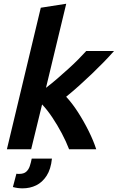

<svg xmlns="http://www.w3.org/2000/svg" viewBox="-20 -796 628 1024"><path d="M16.8 0 197.5 -754.8 333.2 -776 225.2 -327.5Q256.5 -351.5 286.6 -377.6Q316.8 -403.8 345.1 -429.4Q373.5 -455 397.6 -479.4Q421.8 -503.8 440 -524H588.2Q562.5 -494.8 532.6 -464.1Q502.8 -433.5 470 -402.1Q437.2 -370.8 402.9 -339.9Q368.5 -309 332.8 -280Q364.8 -246 396 -197.5Q427.2 -149 453 -97Q478.8 -45 493.2 0H348.5Q332.8 -41 309.5 -85Q286.2 -129 259.2 -169.4Q232.2 -209.8 204.5 -239L146.2 0ZM100.5 208.5Q87.8 208.5 74.6 206.8Q61.5 205 48.8 201.5L67.5 130.5Q71.5 131.2 74.9 131.4Q78.2 131.5 81.2 131.5Q106.8 131.5 119.6 120.1Q132.5 108.8 138.8 90.1Q145 71.5 149.2 50H257Q251.2 106.5 228.6 141.4Q206 176.2 173.1 192.4Q140.2 208.5 100.5 208.5Z"/></svg>

Font: Ubuntu Sans
Style: Italic
Weight: 400
Italic angle: -13.5°
Designer: Dalton Maag Ltd
Foundry: Dalton Maag Ltd
Version: Version 1.006